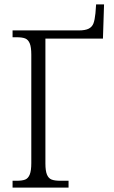

<svg xmlns="http://www.w3.org/2000/svg" viewBox="-20 -851 517 871"><path d="M37 -31H55Q81 -31 94.5 -36.5Q108 -42 115 -59.5Q122 -77 122 -111V-603Q122 -637 115 -654Q108 -671 94.5 -676.5Q81 -682 55 -682H37V-713H337Q367 -713 382.5 -721Q398 -729 404 -745Q410 -761 413 -791L416 -831H452L447 -676H186V-109Q186 -76 193 -59Q200 -42 214 -36.5Q228 -31 254 -31H291V0H37Z"/></svg>

Font: Noto Serif NarrowLight
Style: Regular
Weight: 300
Width: 4
Designer: Monotype Design Team
Foundry: Monotype Imaging Inc.
Version: Version 1.001